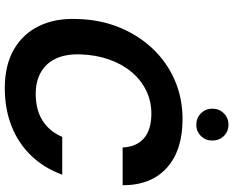

<svg xmlns="http://www.w3.org/2000/svg" viewBox="-104 -834 951 782"><g transform="rotate(90 371.0 -443.5)"><path d="M340 12Q246 12 182 -25Q118 -62 86 -128.5Q54 -195 58 -283Q60 -375 91.5 -453Q123 -531 178 -589.5Q233 -648 306.5 -680Q380 -712 466 -712Q593 -712 664 -648Q735 -584 735 -468H581Q579 -524 544 -554.5Q509 -585 443 -585Q392 -585 348.5 -563.5Q305 -542 273 -503.5Q241 -465 222.5 -412Q204 -359 202 -296Q200 -239 218 -198.5Q236 -158 273 -136Q310 -114 363 -114Q428 -114 472 -142Q516 -170 538 -222H692Q665 -148 614.5 -95.5Q564 -43 494 -15.5Q424 12 340 12ZM488 -768Q461 -768 442 -787Q423 -806 423 -833Q423 -861 442 -880Q461 -899 488 -899Q516 -899 534.5 -880Q553 -861 553 -833Q553 -806 534.5 -787Q516 -768 488 -768Z"/></g></svg>

Font: DM Sans 17pt ExtraBold
Style: Italic
Weight: 800
Italic angle: -10°
Version: Version 4.004;gftools[0.9.30]